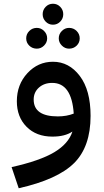

<svg xmlns="http://www.w3.org/2000/svg" viewBox="-20 -730 555 1026"><path d="M302 -614.5Q286 -598 263 -598Q240 -598 224 -614.5Q208 -631 208 -654Q208 -677 224 -693.5Q240 -710 263 -710Q286 -710 302 -693.5Q318 -677 318 -654Q318 -631 302 -614.5ZM177 -470Q153 -470 136.5 -486Q120 -502 120 -525Q120 -548 136.5 -564.5Q153 -581 177 -581Q199 -581 215.5 -564.5Q232 -548 232 -525Q232 -503 215.5 -486.5Q199 -470 177 -470ZM294 -525Q294 -548 310.5 -564.5Q327 -581 349 -581Q373 -581 389.5 -564.5Q406 -548 406 -525Q406 -502 389.5 -486Q373 -470 349 -470Q327 -470 310.5 -486.5Q294 -503 294 -525ZM263 -400Q349 -400 406.5 -324Q464 -248 464 -111Q464 54 376 141.5Q288 229 80 276L42 163Q194 129 270 83.5Q346 38 367 -27Q327 0 260 0Q174 0 122 -52.5Q70 -105 70 -189Q70 -278 126.5 -339Q183 -400 263 -400ZM160 -198Q160 -108 289 -108Q336 -108 374 -123Q363 -287 259 -287Q216 -287 188 -262Q160 -237 160 -198Z"/></svg>

Font: FiraGO Medium
Style: Regular
Weight: 500
Designer: bBox Type
Foundry: bBox Type GmbH
Version: Version 1.001;PS 001.001;hotconv 1.0.88;makeotf.lib2.5.64775